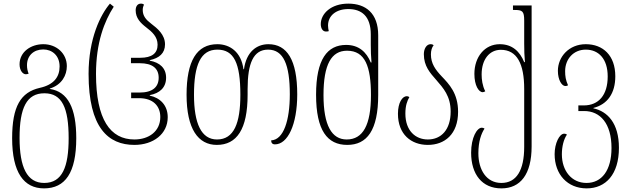

<svg xmlns="http://www.w3.org/2000/svg" viewBox="-20 -790 3484 1060"><path d="M223 250C340 250 401 164 401 -27C401 -193 355 -284 255 -299V-301C322 -322 349 -375 349 -425C349 -494 293 -546 219 -546C151 -546 88 -504 88 -435C88 -402 105 -380 123 -380C128 -380 134 -382 138 -383C132 -399 129 -413 129 -430C129 -483 166 -517 219 -517C267 -517 309 -484 309 -423C309 -365 277 -322 200 -305C94 -281 47 -202 47 -27C47 163 112 250 223 250ZM224 220C129 220 88 133 88 -29C88 -194 127 -275 225 -275C323 -275 359 -194 359 -27C359 131 324 220 224 220Z M722 10C826 10 906 -50 906 -143C906 -209 864 -250 807 -262V-265C862 -275 897 -307 897 -361C897 -414 862 -445 807 -455V-458C859 -469 891 -496 891 -545C891 -599 849 -633 815 -659C786 -681 768 -702 768 -735C768 -745 770 -754 775 -764C771 -768 766 -770 758 -770C738 -770 729 -753 729 -733C729 -690 756 -663 787 -639C820 -614 850 -587 850 -543C850 -496 819 -471 754 -471H703V-441H752C822 -441 856 -412 856 -361C856 -310 823 -279 750 -279H704V-248H748C825 -248 865 -205 865 -144C865 -65 802 -20 722 -20C589 -20 510 -130 510 -382C510 -556 557 -674 608 -753L587 -770C535 -709 469 -578 469 -382C469 -84 578 10 722 10Z M1177 10C1287 10 1347 -76 1347 -267V-298C1347 -441 1379 -516 1460 -516C1545 -516 1580 -433 1580 -269C1580 -126 1546 -18 1477 -15C1477 -2 1483 7 1498 7C1568 7 1621 -101 1621 -269C1621 -460 1564 -546 1462 -546C1396 -546 1340 -503 1327 -408H1324C1312 -503 1249 -546 1180 -546C1066 -546 1010 -453 1010 -267C1010 -78 1074 10 1177 10ZM1178 -20C1092 -20 1051 -107 1051 -267C1051 -432 1088 -516 1180 -516C1272 -516 1307 -441 1307 -267C1307 -110 1272 -20 1178 -20Z M1897 10C2006 10 2068 -70 2068 -266V-595C2068 -717 1999 -770 1903 -770C1807 -770 1751 -714 1751 -657C1751 -633 1762 -616 1779 -616C1784 -616 1790 -616 1795 -618C1793 -628 1791 -638 1791 -649C1791 -704 1836 -740 1903 -740C1975 -740 2027 -702 2027 -600V-544C2027 -513 2028 -477 2031 -445H2027C2003 -503 1961 -542 1891 -542C1787 -542 1725 -463 1725 -267C1725 -70 1787 10 1897 10ZM1894 -20C1812 -20 1766 -97 1766 -265C1766 -435 1810 -510 1896 -510C1996 -510 2028 -423 2028 -265C2028 -100 1984 -20 1894 -20Z M2342 10C2435 10 2509 -49 2509 -173C2509 -275 2459 -326 2418 -369C2384 -405 2359 -439 2359 -490C2359 -511 2365 -530 2374 -540C2370 -544 2365 -546 2357 -546C2335 -546 2320 -521 2320 -491C2320 -425 2354 -388 2389 -348C2427 -304 2468 -260 2468 -174C2468 -74 2416 -20 2342 -20C2274 -20 2218 -68 2218 -163C2218 -207 2228 -233 2240 -254C2235 -257 2231 -259 2226 -259C2201 -259 2177 -223 2177 -162C2177 -48 2250 10 2342 10Z M2748 250C2853 250 2915 173 2915 18V-760H2812V-735H2820C2864 -735 2874 -729 2874 -676V-549C2874 -515 2875 -480 2878 -447H2874C2850 -506 2808 -546 2739 -546C2656 -546 2599 -476 2599 -382C2599 -318 2623 -281 2645 -281C2649 -281 2654 -283 2659 -286C2643 -317 2639 -352 2639 -379C2639 -463 2683 -515 2745 -515C2834 -515 2874 -438 2874 -299V21C2874 151 2831 220 2748 220C2665 220 2621 147 2621 56C2621 -9 2637 -53 2655 -80C2651 -83 2646 -85 2640 -85C2613 -85 2581 -30 2581 53C2581 173 2642 250 2748 250Z M3219 250C3324 250 3397 173 3397 26C3397 -110 3334 -175 3256 -192V-194C3334 -214 3377 -275 3377 -369C3377 -484 3309 -546 3214 -546C3121 -546 3060 -476 3060 -399C3060 -348 3082 -315 3101 -315C3106 -315 3111 -316 3116 -319C3103 -348 3100 -370 3100 -397C3100 -464 3146 -516 3214 -516C3285 -516 3335 -465 3335 -368C3335 -265 3285 -208 3203 -208H3173V-177H3205C3294 -177 3356 -108 3356 27C3356 151 3302 220 3218 220C3135 220 3082 152 3082 62C3082 19 3092 -21 3110 -47C3106 -50 3101 -52 3095 -52C3068 -52 3042 2 3042 61C3042 173 3113 250 3219 250Z"/></svg>

Font: Noto Serif Georgian Condensed ExtraLight
Style: Regular
Weight: 200
Width: 3
Designer: Monotype Design Team, Akaki Razmadze
Foundry: Google LLC
Version: Version 2.003